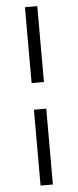

<svg xmlns="http://www.w3.org/2000/svg" viewBox="-59 -729 378 933"><g transform="rotate(-5 130.0 -263.0)"><path d="M100.1 -328.1V-698.2H160.2V-328.1ZM100.1 171.9V-198.2H160.2V171.9Z"/></g></svg>

Font: Stint Ultra Expanded
Style: Regular
Weight: 400
Width: 7
Designer: Astigmatic (AOETI)
Foundry: Astigmatic (AOETI)
Version: Version 1.000